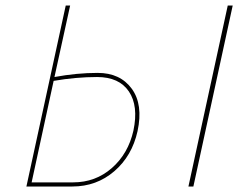

<svg xmlns="http://www.w3.org/2000/svg" viewBox="-20 -678 901 698"><path d="M335 -413Q417 -413 459 -355.5Q501 -298 480 -201Q460 -111 395.5 -55.5Q331 0 243 0H76L219 -658H235L178 -398Q259 -413 335 -413ZM808 -658H826L683 0H665ZM465 -203Q484 -293 448.5 -345.5Q413 -398 333 -398Q257 -398 175 -384L95 -15H246Q327 -15 386.5 -67Q446 -119 465 -203Z"/></svg>

Font: EauTest Thin
Style: Italic
Weight: 250
Italic angle: -12°
Designer: Christian Thalmann (Catharsis Fonts)
Version: Version 0.001;PS 000.001;hotconv 1.0.88;makeotf.lib2.5.64775